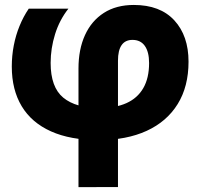

<svg xmlns="http://www.w3.org/2000/svg" viewBox="-20 -545 809 775"><path d="M296.8 210.4V-268.5Q296.8 -345.8 323.1 -403.4Q349.4 -461 399.3 -493Q449.2 -525 520.1 -525Q626.4 -525 683.7 -462.8Q741 -400.5 741 -296Q741 -195.8 697.2 -125Q653.4 -54.2 572.2 -16.9Q491 20.4 378.6 20.4Q263.9 20.4 185.7 -14.8Q107.5 -49.9 67.6 -116.2Q27.6 -182.6 27.6 -276.4Q27.6 -320 35.6 -361.3Q43.5 -402.6 58.9 -440.2Q74.2 -477.9 96.1 -510H256.1Q220.2 -464.5 202.3 -407.1Q184.4 -349.6 184.4 -291Q184.4 -192.9 235.3 -150.9Q286.2 -108.9 382.9 -108.9Q446.1 -108.9 490.5 -128.8Q534.9 -148.8 558.3 -189.2Q581.8 -229.8 581.8 -290.6Q581.8 -335.4 564.6 -359.7Q547.4 -384 514.9 -384Q485.5 -384 470.9 -362.9Q456.2 -341.9 456.2 -300V210Z"/></svg>

Font: Geologica-Sharp
Style: Regular
Weight: 100
Designer: Sindre Bremnes, Frode Helland
Foundry: Monokrom Skriftforlag AS
Version: Version 1.010;gftools[0.9.28]